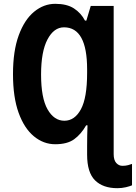

<svg xmlns="http://www.w3.org/2000/svg" viewBox="-20 -745 711 1005"><path d="M269 -725Q330 -725 367 -701Q404 -677 425 -637H432L455 -714H575V62Q575 93 588.5 108Q602 123 621 123Q637 123 650.5 119.5Q664 116 671 113V225Q660 230 639 235Q618 240 594 240Q519 240 477.5 199Q436 158 436 65V21Q436 -11 436.5 -34.5Q437 -58 438 -89H431Q404 -42 368 -16Q332 10 269 10Q208 10 157.5 -31.5Q107 -73 77.5 -154.5Q48 -236 48 -357Q48 -478 78 -560Q108 -642 158.5 -683.5Q209 -725 269 -725ZM315 -602Q262 -602 228.5 -538.5Q195 -475 195 -355Q195 -232 229 -172.5Q263 -113 317 -113Q371 -113 403.5 -173Q436 -233 436 -363V-382Q436 -602 315 -602Z"/></svg>

Font: Noto Sans Condensed
Style: Bold
Weight: 700
Width: 3
Designer: Monotype Design Team
Foundry: Monotype Imaging Inc.
Version: Version 2.013; ttfautohint (v1.8.4.7-5d5b)